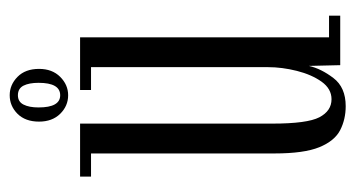

<svg xmlns="http://www.w3.org/2000/svg" viewBox="-185 -519 716 386"><g transform="rotate(-90 173.0 -326.0)"><path d="M152.5 11Q126 11 104.2 -0.2Q82.5 -11.5 70 -42.2Q57.5 -73 57.5 -132V-501H11V-523H117.5V-136.5Q117.5 -66.5 130.2 -42Q143 -17.5 166.5 -17.5Q187.5 -17.5 201.8 -37.5Q216 -57.5 223.5 -87.2Q231 -117 231 -145.5V-501H185V-523H291V-22.5H334.5V0H235L233.5 -63Q228 -38.5 209.2 -13.8Q190.5 11 152.5 11ZM174.5 -547Q153 -547 137.2 -563Q121.5 -579 121.5 -605.5Q121.5 -633 137.2 -648.8Q153 -664.5 174.5 -664.5Q195.5 -664.5 211.5 -648.8Q227.5 -633 227.5 -605.5Q227.5 -579 211.5 -563Q195.5 -547 174.5 -547ZM174.5 -563Q199.5 -563 199.5 -606.5Q199.5 -625.5 193.8 -636.8Q188 -648 174.5 -648Q161.5 -648 155.8 -636.8Q150 -625.5 150 -606.5Q150 -563 174.5 -563Z"/></g></svg>

Font: Imbue 50pt Light
Style: Regular
Weight: 300
Designer: Tyler Finck
Foundry: Etcetera Type Company
Version: Version 1.102; ttfautohint (v1.8.3)